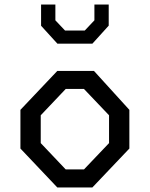

<svg xmlns="http://www.w3.org/2000/svg" viewBox="-20 -826 660 846"><path d="M232.5 0H387L550 -171.5V-342L394 -513.5H232.5L70 -342V-171.5ZM269.5 -79.5 159.5 -195.5V-318L269.5 -434H350L460.5 -318V-195.5L350 -79.5ZM233 -633.5H387L459 -713V-806H396V-736.5L353.5 -691.5H266.5L224 -736.5V-806H161V-712.5Z"/></svg>

Font: Monaspace Krypton
Style: Regular
Weight: 400
Designer: Riley Cran & the Lettermatic Team
Foundry: Lettermatic
Version: Version 1.200 (Monaspace Krypton)